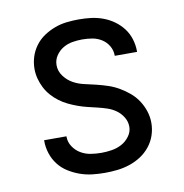

<svg xmlns="http://www.w3.org/2000/svg" viewBox="-66 -591 632 661"><g transform="rotate(-10 250.0 -260.0)"><path d="M249 8Q227 8 205 5.5Q183 3 162 -4.5Q141 -12 122 -24Q103 -36 89.5 -53.5Q76 -71 69 -92.5Q62 -114 62 -136V-139H140V-138Q140 -119 150.5 -103Q161 -87 177 -77.5Q193 -68 211.5 -65Q230 -62 249 -62Q267 -62 285.5 -65Q304 -68 320 -76.5Q336 -85 347.5 -100.5Q359 -116 359 -134Q359 -152 349.5 -167.5Q340 -183 326 -193Q312 -203 295.5 -208.5Q279 -214 262 -218Q245 -222 228.5 -226Q212 -230 195.5 -236Q179 -242 163.5 -249.5Q148 -257 134 -267.5Q120 -278 108.5 -291Q97 -304 89 -319.5Q81 -335 76.5 -352Q72 -369 72 -386Q72 -408 78.5 -428.5Q85 -449 98 -466.5Q111 -484 129 -496Q147 -508 167 -515.5Q187 -523 208.5 -525.5Q230 -528 251 -528Q273 -528 294 -525.5Q315 -523 335.5 -515.5Q356 -508 373.5 -495.5Q391 -483 404 -466Q417 -449 423.5 -428Q430 -407 430 -386V-383H352V-384Q352 -402 343 -417.5Q334 -433 319 -442.5Q304 -452 286.5 -455Q269 -458 251 -458Q234 -458 216.5 -455Q199 -452 184 -443Q169 -434 159 -419Q149 -404 149 -386Q149 -365 162 -347.5Q175 -330 193 -320Q211 -310 231.5 -305.5Q252 -301 272.5 -296Q293 -291 312.5 -284.5Q332 -278 350 -267.5Q368 -257 384 -243.5Q400 -230 411.5 -212.5Q423 -195 429.5 -175Q436 -155 436 -134Q436 -112 429 -91Q422 -70 408 -52.5Q394 -35 375.5 -23Q357 -11 336 -4Q315 3 293 5.5Q271 8 249 8Z"/></g></svg>

Font: Iosevka Fuck
Style: Regular
Weight: 400
Monospace: yes
Designer: Belleve Invis
Foundry: Belleve Invis
Version: Version 28.0.7; ttfautohint (v1.8.3)